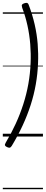

<svg xmlns="http://www.w3.org/2000/svg" viewBox="-20 -973 326 1368"><path d="M21 43Q60 -22 91.5 -90.5Q123 -159 146 -230.5Q169 -302 182 -375Q195 -448 198 -523Q201 -590 195.5 -658Q190 -726 175.5 -792Q161 -858 138 -918Q133 -934 137 -940Q141 -946 154 -950Q167 -954 173.5 -952Q180 -950 184 -940Q211 -869 227 -799Q243 -729 248.5 -659.5Q254 -590 251 -522Q248 -446 235 -372Q222 -298 198.5 -225Q175 -152 141.5 -79.5Q108 -7 64 66Q57 77 50.5 79Q44 81 30 75Q18 69 15.5 63Q13 57 21 43ZM0 365H286V375H0ZM0 -20H286V0H0ZM0 -505H286V-500H0ZM0 -885H286V-875H0Z"/></svg>

Font: Playwrite GB S Guides
Style: Italic
Weight: 400
Italic angle: -7.01216°
Designer: Veronika Burian, José Scaglione
Foundry: TypeTogether
Version: Version 1.002